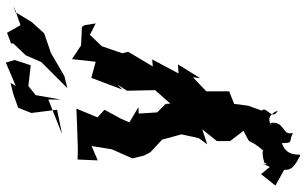

<svg xmlns="http://www.w3.org/2000/svg" viewBox="-215 -600 1046 656"><g transform="rotate(-90 308.0 -272.0)"><path d="M41 97 2 146 56 176C53 203 73 214 103 230C116 237 92 187 147 168C147 210 153 190 182 206C170 168 223 180 216 130C196 142 236 99 258 154C221 136 276 114 258 100L275 52L281 5L324 -12V-90L372 -136L369 -111L416 -187L385 -185L433 -275L409 -273L459 -357L454 -377L478 -447L517 -488L556 -468L550 -506L544 -515L481 -518L434 -549L425 -468L370 -483L330 -377L347 -394L326 -361L328 -265L282 -213L281 -229L252 -258L248 -321L270 -322L218 -353L230 -381L261 -438L235 -462L265 -534L217 -532L127 -529L91 -530L88 -461L137 -482L126 -413L95 -343L104 -304L116 -281L159 -241L177 -175L164 -116L143 -87L194 -104L154 -54V-9L189 37C125 70 179 40 115 112C143 91 60 110 80 112C63 129 91 67 66 127ZM488 -750C474 -736 461 -721 447 -707L424 -654L335 -565L376 -575L455 -621L522 -644L561 -687L595 -743L616 -748L550 -725L524 -771L487 -757ZM316 -750 268 -733 250 -688 261 -600 178 -583 296 -630V-588L311 -673L342 -698L413 -690L431 -745L422 -775L342 -741L353 -759Z"/></g></svg>

Font: Asimov Aggro
Style: CondIt
Weight: 500
Designer: Google
Version: Version 2.000980; 2014